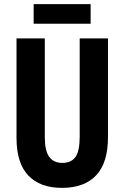

<svg xmlns="http://www.w3.org/2000/svg" viewBox="-20 -900 602 930"><path d="M503 -235Q503 -112 446 -51Q389 10 280 10Q174 10 117 -50Q60 -110 60 -232V-714H197V-237Q197 -169 218.5 -140Q240 -111 282 -111Q325 -111 345.5 -139.5Q366 -168 366 -238V-714H503ZM419 -880V-785H143V-880Z"/></svg>

Font: Noto Sans Khmer UI ExtraCondensed
Style: Bold
Weight: 700
Width: 2
Designer: Danh Hong and the Monotype Design Team
Foundry: Monotype Imaging Inc.
Version: Version 2.002; ttfautohint (v1.8.4.7-5d5b)